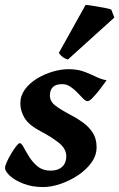

<svg xmlns="http://www.w3.org/2000/svg" viewBox="-32 -737 482 777"><path d="M399.4 -412.1Q389.2 -397.5 373.8 -377.4Q358.4 -357.4 344.2 -342.5Q330.1 -327.6 322.8 -327.6Q314.9 -327.6 304.4 -338.1Q293.9 -348.6 281.2 -362.1Q268.6 -375.5 253.2 -386Q237.8 -396.5 219.7 -396.5Q192.9 -396.5 181.4 -384Q169.9 -371.6 169.9 -351.1Q169.9 -326.7 191.4 -310.1Q212.9 -293.5 252 -272.9Q278.8 -259.3 303.2 -241.7Q327.6 -224.1 343.3 -200Q358.9 -175.8 358.9 -141.1Q358.9 -107.4 337.4 -78.1Q315.9 -48.8 282.5 -26.9Q249 -4.9 211.7 7.6Q174.3 20 142.6 20Q97.7 20 62.7 6.3Q27.8 -7.3 8.1 -25.6Q-11.7 -43.9 -11.7 -57.6Q-11.7 -64.9 -4.6 -81.1Q2.4 -97.2 12.9 -114.7Q23.4 -132.3 33.2 -145Q43 -157.7 47.9 -157.7Q54.7 -157.7 63.7 -140.9Q72.8 -124 86.4 -102.1Q100.1 -80.1 120.8 -63.2Q141.6 -46.4 171.9 -46.4Q202.6 -46.4 219.5 -62Q236.3 -77.6 236.3 -104Q236.3 -135.7 205.1 -159.9Q173.8 -184.1 137.2 -203.1Q85.4 -230 67.9 -258.8Q50.3 -287.6 50.3 -318.8Q50.3 -349.6 68.8 -375Q87.4 -400.4 117.2 -418.7Q147 -437 180.9 -447Q214.8 -457 245.6 -457Q281.2 -457 307.4 -447.3Q333.5 -437.5 355.5 -426.8Q377.4 -416 399.4 -412.1ZM418.5 -697.8 430.7 -666 242.7 -496.1Q219.7 -502.4 206.1 -522.9L314.5 -717.3Q323.2 -716.8 346.2 -713.1Q369.1 -709.5 391.1 -705.3Q413.1 -701.2 418.5 -697.8Z"/></svg>

Font: Gentium Book Plus
Style: Bold Italic
Weight: 700
Italic angle: -8°
Designer: Victor Gaultney, Annie Olsen, Iska Routamaa, Becca Hirsbrunner
Foundry: SIL International
Version: Version 6.101